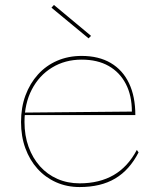

<svg xmlns="http://www.w3.org/2000/svg" viewBox="-20 -741 645 776"><path d="M310 -515Q379 -515 427.5 -486.5Q476 -458 501.5 -404.5Q527 -351 527 -276H79V-286L513 -290Q513 -355 488.5 -402Q464 -449 419 -474.5Q374 -500 310 -500Q243 -500 190.5 -468Q138 -436 108.5 -379Q79 -322 79 -248Q79 -193 95.5 -147.5Q112 -102 141.5 -69Q171 -36 212 -18Q253 0 302 0Q342 0 376.5 -8.5Q411 -17 439.5 -33.5Q468 -50 491.5 -75.5Q515 -101 533 -135L540 -125Q522 -90 498.5 -63.5Q475 -37 445.5 -19.5Q416 -2 380 6.5Q344 15 302 15Q250 15 206.5 -4.5Q163 -24 131.5 -59Q100 -94 82.5 -142Q65 -190 65 -248Q65 -307 83 -355.5Q101 -404 133.5 -440Q166 -476 211 -495.5Q256 -515 310 -515ZM338 -586 188 -710 198 -721 348 -596Z"/></svg>

Font: Kalnia Thin Thin
Style: Regular
Weight: 250
Version: Version 1.105